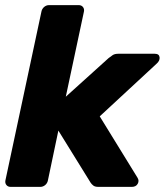

<svg xmlns="http://www.w3.org/2000/svg" viewBox="-20 -730 644 750"><path d="M21.6 0Q11 0 5.1 -7.2Q-0.9 -14.5 1.1 -25.1L141.9 -684.9Q143.9 -695.5 152.4 -702.8Q161 -710 171.6 -710H287.4Q298 -710 303.9 -702.8Q309.9 -695.5 307.9 -684.9L237 -352.2L404.1 -503Q412.4 -509.6 420.3 -514.8Q428.3 -520 442 -520H584.6Q601.7 -520 603.4 -506.3Q605.1 -492.6 591.1 -480.6L369.6 -275.5L517.1 -35.9Q524.6 -24 517.9 -12Q511.1 0 495 0H364Q351.1 0 344.5 -5.2Q337.9 -10.4 334.1 -16.2L208 -219.9L167.1 -25.1Q165.1 -14.5 156.6 -7.2Q148 0 137.4 0Z"/></svg>

Font: Rubik Light
Style: Italic
Weight: 300
Italic angle: -12°
Designer: Hubert and Fischer
Foundry: Hubert and Fischer
Version: Version 2.300;gftools[0.9.30]